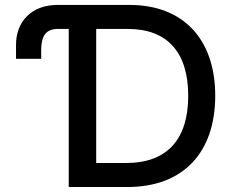

<svg xmlns="http://www.w3.org/2000/svg" viewBox="-20 -747 936 767"><path d="M44 -568.2V-512.1H144.5V-544.4C144.5 -589.1 153.4 -631.4 210.9 -631.4H254.6V0H490.1C711.6 0 839.8 -137.4 839.8 -364.7C839.8 -590.9 711.6 -727.3 497.5 -727.3H209.9C104.4 -727.3 44 -659.4 44 -568.2ZM364.3 -95.9V-631.4H490.8C649.9 -631.4 731.9 -536.2 731.9 -364.7C731.9 -192.5 649.9 -95.9 484 -95.9Z"/></svg>

Font: Margiela Sans Medium
Style: Regular
Weight: 500
Designer: Stefan Endress, Andreas Faust
Version: Version 1.100;FEAKit 1.0